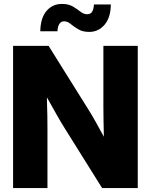

<svg xmlns="http://www.w3.org/2000/svg" viewBox="-20 -962 771 982"><path d="M46.9 0V-727.5H228.5L435.1 -397Q448.2 -376.5 469.2 -339.1Q490.2 -301.8 511.2 -262.7Q510.3 -305.7 509.5 -346.7Q508.8 -387.7 508.8 -412.1V-727.5H684.6V0H502.4L313 -302.7Q296.9 -328.1 272.5 -370.6Q248 -413.1 219.7 -464.4Q221.7 -411.1 222.2 -368.7Q222.7 -326.2 222.7 -303.2V0ZM436.5 -798.8Q402.8 -798.8 380.4 -812.3Q357.9 -825.7 341.3 -839.4Q324.7 -853 308.1 -853Q292 -853 283.4 -839.4Q274.9 -825.7 273.9 -802.2H186Q187.5 -871.1 218.3 -906.5Q249 -941.9 296.4 -941.9Q330.6 -941.9 352.8 -928.7Q375 -915.5 391.6 -902.3Q408.2 -889.2 424.8 -889.2Q443.4 -889.2 451.2 -901.9Q459 -914.6 460.4 -939H546.9Q545.9 -871.1 514.4 -835Q482.9 -798.8 436.5 -798.8Z"/></svg>

Font: Inter Display ExtraBold
Style: Regular
Weight: 800
Designer: Rasmus Andersson
Foundry: rsms
Version: Version 4.000;git-a52131595